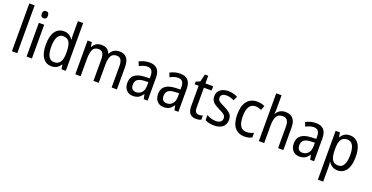

<svg xmlns="http://www.w3.org/2000/svg" viewBox="-31 -1695 5555 2870"><g transform="rotate(20 2746.5 -260.0)"><path d="M160 -760H75V0H160Z M302 -681Q302 -625 352 -625Q400 -625 400 -681Q400 -738 352 -738Q302 -738 302 -681ZM308 -537V0H393V-537Z M604 -267Q604 -364 632.5 -419Q661 -474 720 -474Q791 -474 819.5 -423Q848 -372 848 -270V-247Q848 -61 722 -61Q604 -61 604 -267ZM848 -70H852L864 0H932V-760H848V-544Q848 -529 849.5 -507Q851 -485 852 -468H847Q825 -503 789.5 -525Q754 -547 704 -547Q617 -547 567 -475.5Q517 -404 517 -268Q517 -131 567 -60.5Q617 10 705 10Q756 10 790.5 -12Q825 -34 848 -70Z M1446 -459H1440Q1410 -547 1304 -547Q1207 -547 1167 -464H1162L1151 -537H1083V0H1168V-280Q1168 -369 1192 -421.5Q1216 -474 1283 -474Q1372 -474 1372 -347V0H1456V-296Q1456 -383 1482.5 -428.5Q1509 -474 1572 -474Q1661 -474 1661 -345V0H1745V-355Q1745 -547 1591 -547Q1490 -547 1446 -459Z M2150 -213Q2150 -137 2115 -98Q2080 -59 2026 -59Q1944 -59 1944 -150Q1944 -202 1976.5 -230Q2009 -258 2087 -261L2150 -264ZM1906 -504 1933 -440Q1963 -456 1994.5 -466.5Q2026 -477 2059 -477Q2104 -477 2127 -449.5Q2150 -422 2150 -358V-324L2074 -321Q1857 -313 1857 -150Q1857 -77 1895.5 -33.5Q1934 10 2002 10Q2056 10 2090.5 -11Q2125 -32 2153 -75H2156L2171 0H2234V-364Q2234 -546 2068 -546Q2022 -546 1980.5 -534.5Q1939 -523 1906 -504Z M2639 -213Q2639 -137 2604 -98Q2569 -59 2515 -59Q2433 -59 2433 -150Q2433 -202 2465.5 -230Q2498 -258 2576 -261L2639 -264ZM2395 -504 2422 -440Q2452 -456 2483.5 -466.5Q2515 -477 2548 -477Q2593 -477 2616 -449.5Q2639 -422 2639 -358V-324L2563 -321Q2346 -313 2346 -150Q2346 -77 2384.5 -33.5Q2423 10 2491 10Q2545 10 2579.5 -11Q2614 -32 2642 -75H2645L2660 0H2723V-364Q2723 -546 2557 -546Q2511 -546 2469.5 -534.5Q2428 -523 2395 -504Z M2958 -151V-469H3081V-537H2958V-659H2905L2876 -540L2811 -512V-469H2874V-145Q2874 -60 2909.5 -25Q2945 10 3004 10Q3052 10 3086 -6V-73Q3057 -62 3025 -62Q2958 -62 2958 -151Z M3340 -307Q3277 -336 3252.5 -356Q3228 -376 3228 -409Q3228 -476 3320 -476Q3352 -476 3382 -467Q3412 -458 3440 -444L3470 -511Q3401 -547 3323 -547Q3244 -547 3195.5 -509Q3147 -471 3147 -405Q3147 -341 3184.5 -307Q3222 -273 3286 -243Q3348 -215 3370.5 -193Q3393 -171 3393 -141Q3393 -62 3292 -62Q3252 -62 3213 -74.5Q3174 -87 3148 -104V-22Q3174 -7 3210 1.5Q3246 10 3293 10Q3378 10 3427 -30Q3476 -70 3476 -146Q3476 -209 3439.5 -243Q3403 -277 3340 -307Z M3893 -19V-92Q3868 -79 3839.5 -71.5Q3811 -64 3779 -64Q3650 -64 3650 -266Q3650 -472 3781 -472Q3803 -472 3828 -465.5Q3853 -459 3875 -450L3901 -520Q3850 -547 3779 -547Q3679 -547 3621 -476Q3563 -405 3563 -265Q3563 -125 3619.5 -57.5Q3676 10 3775 10Q3844 10 3893 -19Z M4003 -760V0H4088V-278Q4088 -375 4116 -424Q4144 -473 4215 -473Q4309 -473 4309 -346V0H4393V-357Q4393 -546 4229 -546Q4184 -546 4146 -525Q4108 -504 4088 -464H4082Q4088 -499 4088 -541V-760Z M4798 -213Q4798 -137 4763 -98Q4728 -59 4674 -59Q4592 -59 4592 -150Q4592 -202 4624.5 -230Q4657 -258 4735 -261L4798 -264ZM4554 -504 4581 -440Q4611 -456 4642.5 -466.5Q4674 -477 4707 -477Q4752 -477 4775 -449.5Q4798 -422 4798 -358V-324L4722 -321Q4505 -313 4505 -150Q4505 -77 4543.5 -33.5Q4582 10 4650 10Q4704 10 4738.5 -11Q4773 -32 4801 -75H4804L4819 0H4882V-364Q4882 -546 4716 -546Q4670 -546 4628.5 -534.5Q4587 -523 4554 -504Z M5358 -269Q5358 -171 5329 -116.5Q5300 -62 5240 -62Q5171 -62 5142.5 -113.5Q5114 -165 5114 -267V-286Q5114 -382 5143.5 -428.5Q5173 -475 5239 -475Q5301 -475 5329.5 -421Q5358 -367 5358 -269ZM5114 -464H5109L5098 -537H5029V240H5114V10Q5114 -7 5112 -29Q5110 -51 5109 -70H5114Q5135 -35 5171 -12.5Q5207 10 5258 10Q5344 10 5394.5 -62Q5445 -134 5445 -269Q5445 -408 5394.5 -477.5Q5344 -547 5256 -547Q5205 -547 5170.5 -525Q5136 -503 5114 -464Z"/></g></svg>

Font: Noto Sans UI SemiCondensed
Style: Regular
Weight: 400
Width: 4
Designer: Monotype Design Team
Foundry: Monotype Imaging Inc.
Version: 1.001